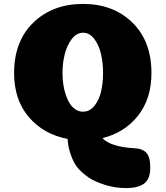

<svg xmlns="http://www.w3.org/2000/svg" viewBox="-20 -710 845 980"><path d="M670 47Q709 49 728 71Q747 93 747 145Q747 205 715 227.5Q683 250 625 250Q567 250 515.5 233.5Q464 217 435.5 198Q407 179 385 156Q370 141 357.5 117.5Q345 94 336 63Q327 32 325 -1Q203 -24 127.5 -112Q52 -200 52 -337Q52 -500 150.5 -595Q249 -690 404 -690Q558 -690 655.5 -595Q753 -500 753 -337Q753 -206 684.5 -119.5Q616 -33 503 -5Q544 40 670 47ZM404 -543Q371 -543 346.5 -511Q322 -479 310.5 -433.5Q299 -388 299 -337Q299 -308 303 -280Q307 -252 315.5 -226.5Q324 -201 336 -182Q348 -163 365.5 -151.5Q383 -140 404 -140Q438 -140 462 -170Q486 -200 496 -243Q506 -286 506 -337.5Q506 -389 495.5 -434.5Q485 -480 461 -511.5Q437 -543 404 -543Z"/></svg>

Font: Coiny
Style: Regular
Weight: 400
Version: Version 001.001